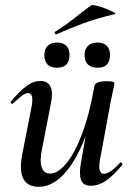

<svg xmlns="http://www.w3.org/2000/svg" viewBox="-20 -707 512 740"><path d="M129 13Q86 13 69.5 -19Q53 -51 67 -119L102 -297Q107 -327 102.5 -337.5Q98 -348 88 -348Q77 -348 63 -337Q49 -326 31 -309Q27 -305 23 -309Q19 -313 23 -317Q55 -355 81.5 -375Q108 -395 136 -395Q164 -395 175 -372.5Q186 -350 174 -297L143 -138Q132 -87 140.5 -62.5Q149 -38 173 -38Q203 -38 235.5 -77Q268 -116 296.5 -191.5Q325 -267 344 -376L360 -375Q340 -257 305 -169.5Q270 -82 225 -34.5Q180 13 129 13ZM330 9Q301 9 292.5 -13Q284 -35 292 -80L344 -376Q348 -394 391 -394Q409 -394 415 -391.5Q421 -389 421 -387Q421 -383 416 -360.5Q411 -338 406 -312L365 -89Q356 -37 381 -37Q391 -37 407 -47.5Q423 -58 442 -79Q445 -83 449.5 -78.5Q454 -74 450 -70Q415 -28 387 -9.5Q359 9 330 9ZM357 -446Q306 -446 306 -496Q306 -518 319.5 -530.5Q333 -543 356 -543Q379 -543 391.5 -530.5Q404 -518 404 -496Q404 -446 357 -446ZM200 -446Q151 -446 151 -496Q151 -518 164 -530.5Q177 -543 200 -543Q223 -543 235.5 -530.5Q248 -518 248 -496Q248 -446 200 -446ZM198 -575Q194 -573 191.5 -578.5Q189 -584 193 -585Q233 -610 266 -636.5Q299 -663 331 -686Q335 -689 352 -685Q369 -681 388 -673.5Q407 -666 418 -660Q429 -654 420 -652Q353 -636 301 -617Q249 -598 198 -575Z"/></svg>

Font: Cormorant SemiBold
Style: Italic
Weight: 600
Italic angle: -10°
Designer: Christian Thalmann (Catharsis Fonts)
Foundry: Catharsis Fonts
Version: Version 4.000